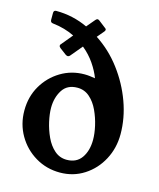

<svg xmlns="http://www.w3.org/2000/svg" viewBox="-109 -784 721 872"><g transform="rotate(15 252.0 -347.5)"><path d="M255 11Q192 11 140 -20Q88 -51 57.5 -103.5Q27 -156 27 -220Q27 -285 57 -336.5Q87 -388 137.5 -418.5Q188 -449 249 -449Q262 -449 274 -447.5Q286 -446 299 -444Q287 -476 264.5 -509Q242 -542 209 -569L163 -514Q159 -509 153 -509Q150 -509 144 -512L112 -536Q106 -541 106 -546Q106 -551 110 -554L153 -606Q131 -617 105 -624.5Q79 -632 51 -635Q38 -636 38 -649V-681Q38 -694 50 -694Q90 -694 127.5 -685.5Q165 -677 199 -661L232 -700Q237 -706 242 -706Q246 -706 251 -702L282 -678Q289 -674 289 -669Q289 -664 285 -660L258 -628Q324 -585 373 -520Q422 -455 449.5 -379.5Q477 -304 477 -228Q477 -163 448 -108.5Q419 -54 368.5 -21.5Q318 11 255 11ZM270 -53Q316 -53 339.5 -86.5Q363 -120 363 -172Q363 -201 355 -236.5Q347 -272 331.5 -305.5Q316 -339 291.5 -360.5Q267 -382 234 -382Q186 -382 163.5 -346.5Q141 -311 141 -263Q141 -235 149 -199Q157 -163 172.5 -129.5Q188 -96 212.5 -74.5Q237 -53 270 -53Z"/></g></svg>

Font: Young Serif
Style: Regular
Weight: 400
Designer: Bastien Sozeau
Foundry: NBR — Bastien Sozeau
Version: Version 3.004; ttfautohint (v1.8.4.7-5d5b);gftools[0.9.33]